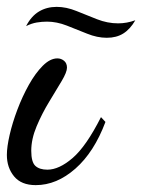

<svg xmlns="http://www.w3.org/2000/svg" viewBox="-27 -510 414 559"><path d="M77 29Q35 29 14 3.5Q-7 -22 -7 -59Q-7 -82 1 -117Q9 -152 23.5 -190.5Q38 -229 57 -263Q76 -297 97.5 -318.5Q119 -340 140 -340Q151 -340 159.5 -333Q168 -326 168 -313Q168 -300 152.5 -274Q137 -248 116 -213.5Q95 -179 79.5 -142Q64 -105 64 -71Q64 -38 76 -27Q88 -16 111 -16Q145 -16 184.5 -50Q224 -84 267 -169L280 -155Q247 -67 192.5 -19Q138 29 77 29ZM284 -400Q256 -400 226.5 -412Q197 -424 167.5 -435.5Q138 -447 110 -447Q95 -447 80 -444.5Q65 -442 49 -434Q64 -463 86.5 -476.5Q109 -490 138 -490Q166 -490 195.5 -478Q225 -466 255.5 -454Q286 -442 317 -442Q342 -442 367 -451Q352 -425 332 -412.5Q312 -400 284 -400Z"/></svg>

Font: Dancing Script SemiBold
Style: Regular
Weight: 600
Designer: Pablo Impallari
Foundry: Pablo Impallari
Version: Version 2.001